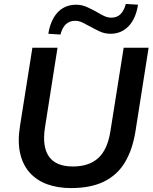

<svg xmlns="http://www.w3.org/2000/svg" viewBox="-20 -948 777 978"><path d="M342 10Q274 10 220.5 -9.5Q167 -29 131.5 -68.5Q96 -108 82.5 -167.5Q69 -227 82 -307L145 -705H273L209 -298Q194 -201 229.5 -150.5Q265 -100 351 -100Q433 -100 480 -142.5Q527 -185 542 -277L610 -705H737L670 -279Q655 -185 616 -120.5Q577 -56 509.5 -23Q442 10 342 10ZM288 -772 226 -776Q234 -824 253 -857Q272 -890 301 -907Q330 -924 367 -924Q396 -924 422 -912.5Q448 -901 471 -888Q491 -876 509.5 -867Q528 -858 547 -858Q576 -858 594 -876Q612 -894 621 -928L683 -924Q672 -853 635 -814.5Q598 -776 543 -776Q513 -776 487.5 -788Q462 -800 439 -813Q419 -824 400.5 -833Q382 -842 363 -842Q334 -842 315.5 -824.5Q297 -807 288 -772Z"/></svg>

Font: Nunito Sans 12pt ExtraLight 12pt
Style: Bold Italic
Weight: 700
Italic angle: -9°
Version: Version 3.101;gftools[0.9.27]